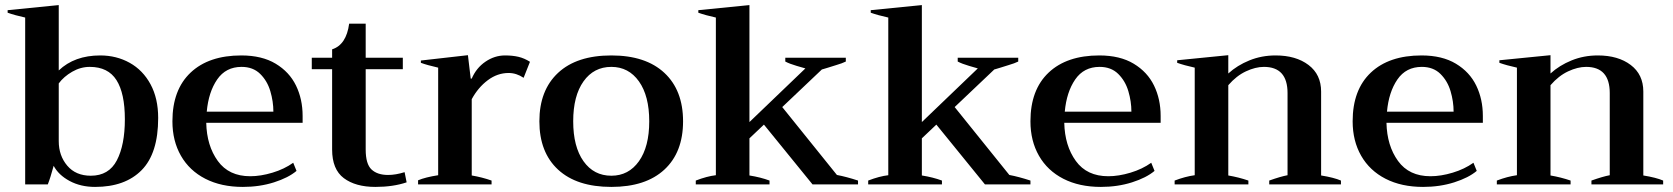

<svg xmlns="http://www.w3.org/2000/svg" viewBox="-20 -725 6580 755"><path d="M191 -73Q178 -25 168 0H79V-656Q38 -665 10 -675V-685L211 -705V-448Q273 -507 374 -507Q438 -507 490 -478Q542 -449 572 -393.5Q602 -338 602 -261Q602 -122 537 -56Q472 10 354 10Q297 10 253.5 -13.5Q210 -37 191 -73ZM471 -256Q471 -358 438 -410Q405 -462 333 -462Q297 -462 264 -443Q231 -424 211 -397V-170Q211 -113 244.5 -73.5Q278 -34 337 -34Q408 -34 439.5 -94.5Q471 -155 471 -256Z M1170 -242H791Q793 -152 836.5 -92Q880 -32 964 -32Q1005 -32 1051.5 -46Q1098 -60 1133 -85L1146 -53Q1114 -26 1057.5 -8Q1001 10 935 10Q850 10 787.5 -22Q725 -54 691.5 -112.5Q658 -171 658 -248Q658 -372 729.5 -439.5Q801 -507 929 -507Q1010 -507 1064 -474.5Q1118 -442 1144 -388.5Q1170 -335 1170 -269ZM1055 -286Q1055 -326 1043 -366.5Q1031 -407 1003 -434.5Q975 -462 930 -462Q868 -462 834 -412.5Q800 -363 793 -286Z M1579 -8Q1526 10 1456 10Q1378 10 1332 -24.5Q1286 -59 1286 -137V-453H1206V-498H1286V-531Q1342 -549 1353 -632H1418V-498H1564V-453H1418V-137Q1418 -80 1441 -58.5Q1464 -37 1506 -37Q1536 -37 1571 -48Z M1624 -16Q1652 -28 1703 -36V-459Q1659 -469 1635 -478V-487L1820 -508L1831 -416H1835Q1853 -458 1889 -482.5Q1925 -507 1966 -507Q1996 -507 2019 -501.5Q2042 -496 2064 -482L2039 -419Q2011 -438 1980 -438Q1936 -438 1898 -409.5Q1860 -381 1835 -335V-35Q1876 -28 1913 -15V0H1624Z M2101 -248Q2101 -370 2174.5 -438.5Q2248 -507 2384 -507Q2519 -507 2592.5 -438.5Q2666 -370 2666 -248Q2666 -126 2592.5 -58Q2519 10 2384 10Q2248 10 2174.5 -58Q2101 -126 2101 -248ZM2533 -248Q2533 -348 2492.5 -405Q2452 -462 2384 -462Q2315 -462 2274.5 -405Q2234 -348 2234 -248Q2234 -148 2274.5 -91Q2315 -34 2384 -34Q2452 -34 2492.5 -91Q2533 -148 2533 -248Z M3354 -15V0H3175L2984 -235L2927 -181V-35Q2971 -28 3006 -15V0H2716V-15Q2760 -32 2795 -36V-656Q2754 -665 2726 -675V-685L2927 -705V-245L3147 -456Q3140 -458 3112.5 -466Q3085 -474 3068 -483V-498H3306V-483Q3292 -476 3268 -469Q3244 -462 3236 -459Q3210 -451 3212 -452L3056 -304L3271 -37Q3308 -30 3354 -15Z M4032 -15V0H3853L3662 -235L3605 -181V-35Q3649 -28 3684 -15V0H3394V-15Q3438 -32 3473 -36V-656Q3432 -665 3404 -675V-685L3605 -705V-245L3825 -456Q3818 -458 3790.5 -466Q3763 -474 3746 -483V-498H3984V-483Q3970 -476 3946 -469Q3922 -462 3914 -459Q3888 -451 3890 -452L3734 -304L3949 -37Q3986 -30 4032 -15Z M4544 -242H4165Q4167 -152 4210.5 -92Q4254 -32 4338 -32Q4379 -32 4425.5 -46Q4472 -60 4507 -85L4520 -53Q4488 -26 4431.5 -8Q4375 10 4309 10Q4224 10 4161.5 -22Q4099 -54 4065.5 -112.5Q4032 -171 4032 -248Q4032 -372 4103.5 -439.5Q4175 -507 4303 -507Q4384 -507 4438 -474.5Q4492 -442 4518 -388.5Q4544 -335 4544 -269ZM4429 -286Q4429 -326 4417 -366.5Q4405 -407 4377 -434.5Q4349 -462 4304 -462Q4242 -462 4208 -412.5Q4174 -363 4167 -286Z M5253 -15V0H4971V-15Q5016 -31 5043 -36V-359Q5043 -462 4950 -462Q4917 -462 4879.5 -444.5Q4842 -427 4810 -390V-35Q4851 -28 4889 -15V0H4599V-15Q4641 -31 4678 -36V-459Q4637 -468 4609 -478V-488L4810 -508V-436Q4845 -468 4893 -487.5Q4941 -507 4996 -507Q5076 -507 5125.5 -469.5Q5175 -432 5175 -365V-35Q5225 -27 5253 -15Z M5811 -242H5432Q5434 -152 5477.5 -92Q5521 -32 5605 -32Q5646 -32 5692.5 -46Q5739 -60 5774 -85L5787 -53Q5755 -26 5698.5 -8Q5642 10 5576 10Q5491 10 5428.5 -22Q5366 -54 5332.5 -112.5Q5299 -171 5299 -248Q5299 -372 5370.5 -439.5Q5442 -507 5570 -507Q5651 -507 5705 -474.5Q5759 -442 5785 -388.5Q5811 -335 5811 -269ZM5696 -286Q5696 -326 5684 -366.5Q5672 -407 5644 -434.5Q5616 -462 5571 -462Q5509 -462 5475 -412.5Q5441 -363 5434 -286Z M6520 -15V0H6238V-15Q6283 -31 6310 -36V-359Q6310 -462 6217 -462Q6184 -462 6146.5 -444.5Q6109 -427 6077 -390V-35Q6118 -28 6156 -15V0H5866V-15Q5908 -31 5945 -36V-459Q5904 -468 5876 -478V-488L6077 -508V-436Q6112 -468 6160 -487.5Q6208 -507 6263 -507Q6343 -507 6392.5 -469.5Q6442 -432 6442 -365V-35Q6492 -27 6520 -15Z"/></svg>

Font: Trirong SemiBold
Style: Regular
Weight: 600
Designer: Katatrad Team
Foundry: CadsonDemak
Version: Version 1.001